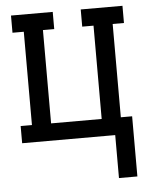

<svg xmlns="http://www.w3.org/2000/svg" viewBox="-51 -562 602 779"><g transform="rotate(-5 250.0 -172.5)"><path d="M402 175V0H23V-70H69V-450H23V-520H193V-450H147V-70H353V-450H307V-520H477V-450H431V-70H477V175Z"/></g></svg>

Font: Iosevka Curly Slab
Style: Regular
Weight: 400
Monospace: yes
Designer: Belleve Invis
Foundry: Belleve Invis
Version: Version 22.1.2; ttfautohint (v1.8.4)